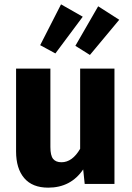

<svg xmlns="http://www.w3.org/2000/svg" viewBox="-20 -847 608 884"><path d="M261 -827 361 -770 235 -601 165 -639ZM432 -818 529 -756 394 -594 327 -636ZM507 -531V0H370L363 -67Q306 17 202 17Q129 17 91.5 -27Q54 -71 54 -150V-531H212V-170Q212 -131 224.5 -115.5Q237 -100 263 -100Q313 -100 349 -162V-531Z"/></svg>

Font: Fira Sans
Style: Bold
Weight: 700
Designer: bBox Type GmbH & Carrois Corporate GbR & Edenspiekermann AG
Foundry: bBox Type GmbH & Carrois Corporate GbR & Edenspiekermann AG
Version: Version 4.301;PS 004.301;hotconv 1.0.88;makeotf.lib2.5.64775